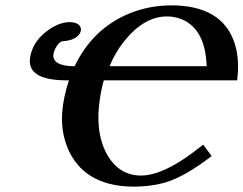

<svg xmlns="http://www.w3.org/2000/svg" viewBox="-20 -678 900 710"><path d="M597.2 -617.2Q511.7 -617.2 437.5 -523.4Q404.8 -481.9 385.3 -433.1H744.1Q739.7 -568.8 653.8 -606Q627.4 -617.2 597.2 -617.2ZM731.4 -143.1 762.7 -101.1Q661.6 -22.9 587.4 -2Q537.1 11.7 476.6 12.2Q303.2 12.2 238.8 -111.8Q192.9 -201.7 218.3 -319.8Q226.1 -356 234.9 -380.9H227.1Q90.3 -380.9 90.3 -452.1Q90.3 -462.4 92.8 -473.1Q105 -530.8 163.6 -570.3Q201.2 -595.2 234.9 -596.2Q272.9 -596.2 278.8 -574.2Q279.8 -568.8 278.8 -564Q274.4 -542.5 243.7 -531.2Q229 -526.4 214.8 -525.9Q199.2 -525.9 185.1 -499.5Q180.2 -489.7 178.2 -481Q170.4 -444.3 222.7 -435.5Q237.8 -433.1 255.9 -433.1Q323.2 -573.2 460 -628.9Q531.7 -657.7 612.8 -658.2Q802.7 -658.2 848.1 -516.6Q866.7 -457 856.9 -380.9H363.8Q360.8 -371.1 356 -349.1Q323.2 -194.3 379.4 -100.6Q422.9 -29.8 500 -28.8Q581.1 -28.8 697.8 -117.2Q712.9 -128.4 731.4 -143.1Z"/></svg>

Font: Linux Libertine Slanted O
Style: Bold Slanted
Weight: 700
Designer: Philipp H. Poll
Foundry: Philipp H. Poll
Version: Version 5.0.0